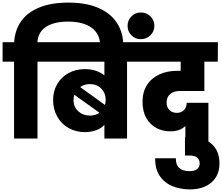

<svg xmlns="http://www.w3.org/2000/svg" viewBox="-34 -1064 1706 1475"><path d="M492 -1044Q630 -1044 724.5 -1002Q819 -960 866 -885.5Q913 -811 913 -715V-697H736V-710Q736 -802 671 -850Q606 -898 490 -898Q381 -898 320 -858Q259 -818 253 -740H341V-590H254V0H74V-590H-14V-740H75Q80 -831 127.5 -899.5Q175 -968 266.5 -1006Q358 -1044 492 -1044Z M1028 -740V-590H942V0H768V-105Q744 -78 705 -63.5Q666 -49 618 -49Q549 -49 493 -80.5Q437 -112 405.5 -168.5Q374 -225 374 -296Q374 -364 405.5 -418Q437 -472 492.5 -502.5Q548 -533 618 -533Q707 -533 768 -485V-590H313V-740ZM656 -418Q614 -418 582 -395L772 -258Q778 -276 778 -296Q778 -348 744.5 -383Q711 -418 656 -418ZM531 -296Q531 -242 567.5 -209Q604 -176 657 -176Q700 -176 730 -198L537 -336Q531 -318 531 -296Z M1152 -865Q1152 -823 1121.5 -793Q1091 -763 1048 -763Q1005 -763 975.5 -793Q946 -823 946 -865Q946 -908 975.5 -938Q1005 -968 1048 -968Q1092 -968 1122 -938Q1152 -908 1152 -865Z M1347 -365Q1301 -365 1273.5 -341.5Q1246 -318 1246 -277Q1246 -240 1267.5 -218.5Q1289 -197 1325 -197Q1358 -197 1379 -218Q1400 -239 1400 -274H1567V39H1390V-96Q1349 -55 1273 -55Q1217 -55 1168.5 -80Q1120 -105 1090.5 -156Q1061 -207 1061 -282Q1061 -357 1095 -410.5Q1129 -464 1189.5 -492Q1250 -520 1328 -520H1354V-590H1000V-740H1640L1639 -590H1536V-365Z M1652 192Q1652 284 1590.5 337.5Q1529 391 1425 391Q1354 391 1293 367Q1232 343 1194.5 289.5Q1157 236 1158 152H1317Q1316 203 1344 227Q1372 251 1421 251Q1459 251 1479.5 235.5Q1500 220 1500 191Q1500 164 1481 147.5Q1462 131 1426 131H1387V-9H1426Q1537 -9 1594.5 44Q1652 97 1652 192Z"/></svg>

Font: Fz Poppins ExtBd
Style: Regular
Weight: 800
Designer: Ninad Kale (Devanagari), Jonny Pinhorn (Latin)
Foundry: Indian Type Foundry
Version: Vit hóa bi Vntype.Com & FontZin.Com